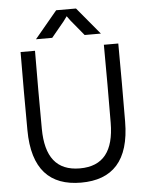

<svg xmlns="http://www.w3.org/2000/svg" viewBox="-62 -996 814 1061"><g transform="rotate(-5 345.0 -465.5)"><path d="M154 -733H74C73 -529 73 -494 74 -300C75 -82 172 15 345 15C518 15 615 -82 616 -300C617 -494 617 -529 616 -733H536C537 -529 537 -494 536 -300C535 -145 475 -64 345 -64C215 -64 155 -145 154 -300C153 -494 153 -529 154 -733ZM165 -796H255L326 -882L345 -908L364 -882L435 -796H525L400 -946H290Z"/></g></svg>

Font: Kreadon Medium
Style: Regular
Weight: 500
Designer: kohakuno
Foundry: StudioGnu
Version: Version 1.000;Glyphs 3.1.2 (3151)